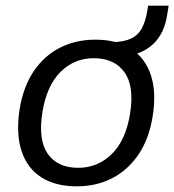

<svg xmlns="http://www.w3.org/2000/svg" viewBox="-20 -652 618 681"><path d="M252.2 8.9Q177.1 8.9 126.8 -23Q76.6 -54.9 56.5 -116.1Q36.4 -177.3 49.4 -263.8Q62.4 -344.2 99.7 -399.5Q137.1 -454.8 193.2 -483Q249.2 -511.3 318.5 -511.3Q394.6 -511.3 444.4 -479.3Q494.1 -447.4 514.8 -386.5Q535.4 -325.5 521.4 -239.1Q508.4 -158.6 470.8 -103.3Q433.1 -48.1 377.3 -19.6Q321.5 8.9 252.2 8.9ZM257.6 -56.8Q326.8 -56.8 376.6 -105.8Q426.3 -154.8 441.4 -249.1Q457 -346.6 421.2 -396.1Q385.4 -445.5 312.6 -445.5Q243 -445.5 194.2 -396.5Q145.5 -347.5 130.4 -253.8Q114.8 -156.2 149.3 -106.5Q183.9 -56.8 257.6 -56.8ZM412.5 -452.1 373.1 -480.2 376.6 -502.3Q419.5 -503.3 444.7 -515.2Q469.9 -527.1 483.2 -552Q496.5 -576.8 502.9 -615.8L505.4 -632H578.3L572.9 -598.9Q562.9 -532.2 521.8 -494.4Q480.7 -456.5 412.5 -452.1Z"/></svg>

Font: Mulish ExtraLight
Style: Italic
Weight: 200
Italic angle: -9°
Designer: Vernon Adams
Foundry: Vernon Adams
Version: Version 3.603